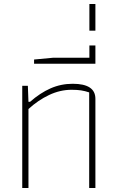

<svg xmlns="http://www.w3.org/2000/svg" viewBox="-20 -938 586 958"><path d="M91 -510H119L122 -430H130Q180 -474 232 -497Q284 -520 343 -520Q456 -520 456 -445V0H425V-477Q404 -484 384.5 -487Q365 -490 337 -490Q280 -490 225 -464Q170 -438 122 -394V0H91Z M150 -641 246 -650H426V-711H456V-620H150Z M426 -918H456V-785H426Z"/></svg>

Font: Athiti ExtraLight
Style: Regular
Weight: 275
Designer: CadsonDemak Team
Foundry: CadsonDemak
Version: Version 1.033